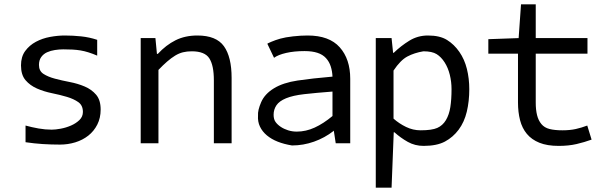

<svg xmlns="http://www.w3.org/2000/svg" viewBox="-20 -662 2790 887"><path d="M98 -82Q127 -74 158 -68.5Q189 -63 219 -63Q236 -63 260.5 -67.5Q285 -72 308 -82Q331 -92 347 -107.5Q363 -123 363 -145Q363 -175 342 -190Q321 -205 289 -214.5Q257 -224 220 -231.5Q183 -239 151 -253Q119 -267 98 -291.5Q77 -316 77 -360Q77 -400 96.5 -426.5Q116 -453 146 -469Q176 -485 211.5 -491.5Q247 -498 279 -498Q317 -498 355 -494Q393 -490 429 -478V-405Q408 -414 389 -420Q370 -426 352 -429Q334 -432 314.5 -433Q295 -434 272 -434Q254 -434 234 -431Q214 -428 197.5 -420.5Q181 -413 170.5 -398.5Q160 -384 160 -362Q160 -334 181 -320.5Q202 -307 234 -298.5Q266 -290 302.5 -283Q339 -276 371 -262.5Q403 -249 424 -224.5Q445 -200 445 -156Q445 -117 429.5 -86.5Q414 -56 388 -35.5Q362 -15 328 -4.5Q294 6 257 6Q217 6 177.5 3.5Q138 1 98 -5Z M630 0V-486H698L705 -413H709Q747 -454 791 -476Q835 -498 892 -498Q979 -498 1014.5 -448.5Q1050 -399 1050 -302V0H968V-291Q968 -360 947 -392.5Q926 -425 866 -425Q844 -425 825.5 -420.5Q807 -416 789 -405Q771 -394 752 -377.5Q733 -361 712 -339V0Z M1521 -57Q1480 -25 1430.5 -7.5Q1381 10 1329 10Q1292 4 1263 -7.5Q1234 -19 1213 -36.5Q1192 -54 1181 -77Q1170 -100 1172 -128Q1170 -152 1186.5 -190Q1203 -228 1245.5 -254Q1288 -280 1355 -290Q1422 -300 1516 -308Q1515 -333 1508 -355Q1501 -377 1486 -393.5Q1471 -410 1446.5 -418Q1422 -426 1387 -426Q1339 -426 1302 -417.5Q1265 -409 1246 -395L1215 -460Q1215 -461 1233.5 -469Q1252 -477 1275 -483.5Q1298 -490 1333.5 -494Q1369 -498 1401 -498Q1501 -498 1549.5 -443.5Q1598 -389 1598 -298V0H1531L1522 -59ZM1516 -239Q1438 -233 1385.5 -227Q1333 -221 1301.5 -208Q1270 -195 1257 -175.5Q1244 -156 1244 -132Q1244 -111 1253 -98.5Q1262 -86 1277 -76Q1292 -66 1311 -60Q1330 -54 1351 -54Q1393 -54 1433.5 -72.5Q1474 -91 1516 -126Z M1716 205V-486H1789L1796 -418H1799Q1832 -450 1871 -474Q1910 -498 1957 -498Q2012 -498 2045 -477.5Q2078 -457 2102 -422.5Q2126 -388 2137 -343.5Q2148 -299 2148 -250Q2148 -194 2136.5 -146Q2125 -98 2099 -63Q2073 -28 2035.5 -8Q1998 12 1937 12Q1897 12 1864 -6.5Q1831 -25 1802 -51H1799L1789 205ZM1798 -114Q1824 -91 1856 -75.5Q1888 -60 1923 -60Q1975 -60 2000 -71Q2025 -82 2040 -107Q2055 -132 2060.5 -167.5Q2066 -203 2066 -250Q2066 -284 2058 -316.5Q2050 -349 2034 -374Q2018 -399 1997 -412Q1976 -425 1936 -425Q1894 -418 1862 -401Q1830 -384 1798 -336Z M2455 -188Q2455 -155 2461 -130.5Q2467 -106 2481 -89Q2495 -72 2519 -66Q2543 -60 2578 -60Q2613 -60 2640 -66Q2667 -72 2693 -82L2713 -17Q2680 -5 2643.5 3.5Q2607 12 2561 12Q2508 12 2472 -2.5Q2436 -17 2414 -43.5Q2392 -70 2382.5 -107Q2373 -144 2373 -189V-414H2236V-481L2376 -486L2387 -642H2455V-486H2694V-414H2455Z"/></svg>

Font: Codetta
Style: Regular
Weight: 400
Italic angle: -11°
Designer: Ulrich Proeller
Foundry: PROSA GmbH
Version: Version 2.00;September 29, 2018;FontCreator 11.5.0.2427 64-b